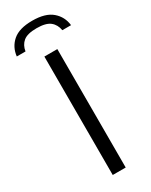

<svg xmlns="http://www.w3.org/2000/svg" viewBox="-278 -990 819 1039"><g transform="rotate(-30 131.5 -470.5)"><path d="M91.5 0V-740H172.5V0ZM-37.5 -815Q-31.5 -870.5 9 -905.8Q49.5 -941 131 -941Q213 -941 254.2 -905.5Q295.5 -870 301.5 -815H247Q241 -852 215 -873Q189 -894 131 -894Q73.5 -894 48 -873Q22.5 -852 17 -815Z"/></g></svg>

Font: Encode Sans Semi Expanded
Style: Regular
Weight: 400
Width: 6
Designer: Multiple Designers
Foundry: Impallari Type
Version: Version 3.000; ttfautohint (v1.8.3) -l 8 -r 50 -G 200 -x 14 